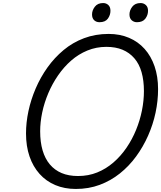

<svg xmlns="http://www.w3.org/2000/svg" viewBox="-20 -1223 1059 1262"><path d="M478 19Q404 19 343.5 -6.5Q283 -32 240 -80Q197 -128 174 -195Q151 -262 151 -346Q151 -418 167 -493Q183 -568 214.5 -641.5Q246 -715 292 -779.5Q338 -844 398 -894Q458 -944 532.5 -972Q607 -1000 694 -1000Q768 -1000 828 -974.5Q888 -949 930.5 -901.5Q973 -854 996 -787Q1019 -720 1019 -637Q1019 -560 1002.5 -482.5Q986 -405 953.5 -331.5Q921 -258 874.5 -194.5Q828 -131 768 -83Q708 -35 635.5 -8Q563 19 478 19ZM493 -66Q561 -66 619 -89.5Q677 -113 725.5 -155Q774 -197 811.5 -252Q849 -307 874.5 -369.5Q900 -432 913 -497Q926 -562 926 -624Q926 -694 910.5 -748.5Q895 -803 863 -840Q831 -877 785.5 -896Q740 -915 679 -915Q613 -915 554.5 -891Q496 -867 448 -825Q400 -783 362 -728Q324 -673 297.5 -610.5Q271 -548 257.5 -484Q244 -420 244 -360Q244 -289 260 -234.5Q276 -180 307.5 -142.5Q339 -105 385 -85.5Q431 -66 493 -66ZM634 -1077Q613 -1077 599 -1090Q585 -1103 585 -1128Q585 -1155 603.5 -1179Q622 -1203 658 -1203Q678 -1203 692 -1190Q706 -1177 706 -1152Q706 -1124 689 -1100.5Q672 -1077 634 -1077ZM880 -1077Q860 -1077 845.5 -1090Q831 -1103 831 -1128Q831 -1155 849.5 -1179Q868 -1203 904 -1203Q924 -1203 938.5 -1190Q953 -1177 953 -1152Q953 -1124 935.5 -1100.5Q918 -1077 880 -1077Z"/></svg>

Font: Playwrite SK
Style: Regular
Weight: 400
Designer: Veronika Burian, José Scaglione
Foundry: TypeTogether
Version: Version 1.002